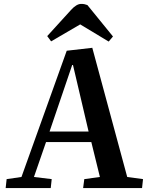

<svg xmlns="http://www.w3.org/2000/svg" viewBox="-20 -964 756 984"><path d="M453 -719 632 -57 713 -46 708 0H406L412 -46L492 -57L448 -236H216L154 -57L245 -46L240 0H9L14 -46L90 -57L322 -704ZM234 -290H434L354 -631H350ZM559 -777 537 -751 391 -839 242 -752 222 -779 344 -913Q372 -944 396 -944Q406 -944 413 -942.5Q420 -941 428 -938Z"/></svg>

Font: Literata 36pt SemiBold
Style: Italic
Weight: 600
Italic angle: -2°
Designer: Latin by Veronika Burian and Jose Scaglione. Greek by Irene Vlachou. Cyrillic by Vera Evstafieva
Foundry: TypeTogether
Version: Version 3.002